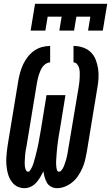

<svg xmlns="http://www.w3.org/2000/svg" viewBox="-20 -975 580 1003"><path d="M278 8Q262 8 247.5 0.5Q233 -7 225.5 -20Q218 -33 213.5 -48.5Q209 -64 207 -80Q199 -64 190 -49Q181 -34 169 -20.5Q157 -7 140.5 0.5Q124 8 108 8Q90 8 74 1Q58 -6 47 -18.5Q36 -31 29 -46.5Q22 -62 18.5 -79Q15 -96 13.5 -114Q12 -132 13 -150Q14 -168 16 -186Q18 -204 21 -222L76 -556Q80 -578 86 -599Q92 -620 101.5 -640Q111 -660 125.5 -678.5Q140 -697 158.5 -710Q177 -723 198.5 -729Q220 -735 242 -735V-649Q231 -649 220.5 -642.5Q210 -636 203 -626.5Q196 -617 191.5 -606.5Q187 -596 183.5 -585.5Q180 -575 177.5 -564Q175 -553 173 -542L118 -208Q116 -201 115 -194Q114 -187 113 -180Q112 -173 111.5 -166Q111 -159 110.5 -152Q110 -145 109.5 -138Q109 -131 109 -124Q109 -117 109.5 -110.5Q110 -104 111.5 -97.5Q113 -91 116.5 -84.5Q120 -78 126 -78Q133 -78 137.5 -85Q142 -92 145.5 -99Q149 -106 151.5 -112.5Q154 -119 156 -126Q158 -133 160 -140Q162 -147 164 -154Q166 -161 167.5 -168Q169 -175 171 -182Q173 -189 174.5 -196Q176 -203 177.5 -210Q179 -217 180.5 -224Q182 -231 183 -238Q184 -245 185.5 -252Q187 -259 188 -266Q189 -273 190.5 -280Q192 -287 193 -294L223 -478H322L292 -294Q291 -287 289.5 -280Q288 -273 287 -266Q286 -259 285 -252Q284 -245 283 -238Q282 -231 281 -224Q280 -217 279.5 -210Q279 -203 278 -195.5Q277 -188 276.5 -181Q276 -174 275.5 -167Q275 -160 274.5 -153Q274 -146 273.5 -139Q273 -132 273 -125.5Q273 -119 273.5 -112Q274 -105 275 -98Q276 -91 278.5 -84.5Q281 -78 288 -78Q295 -78 299.5 -83.5Q304 -89 307.5 -94.5Q311 -100 313.5 -106Q316 -112 318 -118.5Q320 -125 322 -131Q324 -137 326 -143Q328 -149 329 -155.5Q330 -162 331.5 -168Q333 -174 334 -180Q335 -186 336 -193L392 -527Q394 -539 395 -551Q396 -563 396.5 -574.5Q397 -586 396.5 -598Q396 -610 393 -620.5Q390 -631 382.5 -640Q375 -649 364 -649V-735Q389 -735 413 -727Q437 -719 454 -702.5Q471 -686 480 -663Q489 -640 492.5 -615.5Q496 -591 494.5 -565Q493 -539 488 -513L433 -179Q429 -157 424 -136.5Q419 -116 410 -96Q401 -76 388.5 -57Q376 -38 358.5 -23.5Q341 -9 320 -0.5Q299 8 278 8ZM140 -815 163 -955H540L517 -815H440L452 -888H379L367 -815H290L302 -888H229L217 -815Z"/></svg>

Font: Iosevka Curly Semibold Oblique
Style: Regular
Weight: 600
Italic angle: -9°
Monospace: yes
Designer: Belleve Invis
Foundry: Belleve Invis
Version: Version 11.1.0; ttfautohint (v1.8.3)